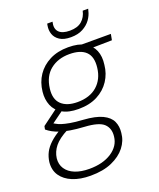

<svg xmlns="http://www.w3.org/2000/svg" viewBox="-195 -786 923 1118"><g transform="rotate(-20 266.5 -227.5)"><path d="M171 232Q107 232 60.5 213Q14 194 -10 159Q-34 124 -29 75Q-25 44 -11.5 17.5Q2 -9 29 -34Q56 -59 98 -83L134 -65Q76 -35 50 -2.5Q24 30 19 69Q15 106 33.5 134Q52 162 89 177Q126 192 178 192Q262 192 316 156.5Q370 121 376 64Q382 15 352 -14Q322 -43 233 -48Q184 -51 148 -57Q112 -63 87 -71.5Q62 -80 44 -90Q26 -100 12 -112L16 -132L117 -207L156 -191L50 -114L54 -138Q67 -131 80.5 -123Q94 -115 112.5 -109Q131 -103 161.5 -97.5Q192 -92 240 -89Q316 -84 357.5 -64Q399 -44 413.5 -12.5Q428 19 423 59Q419 106 388.5 145Q358 184 303.5 208Q249 232 171 232ZM238 -157Q176 -157 138 -179Q100 -201 84.5 -239Q69 -277 74 -323Q80 -380 109 -423Q138 -466 187 -491Q236 -516 302 -516Q366 -516 404 -494.5Q442 -473 457.5 -435.5Q473 -398 466 -348Q461 -295 432.5 -251.5Q404 -208 355 -182.5Q306 -157 238 -157ZM246 -197Q322 -197 367.5 -237Q413 -277 421 -346Q429 -412 396.5 -444Q364 -476 295 -476Q224 -476 176.5 -438Q129 -400 120 -326Q112 -262 146 -229.5Q180 -197 246 -197ZM381 -464 371 -504H563L556 -467ZM339 -565Q295 -565 270 -581.5Q245 -598 236.5 -623Q228 -648 233 -676L235 -687H268Q258 -646 278.5 -624.5Q299 -603 346 -603Q394 -603 420.5 -626Q447 -649 455 -687H489L486 -676Q480 -648 462 -623Q444 -598 413.5 -581.5Q383 -565 339 -565Z"/></g></svg>

Font: DM Sans ExtraLight
Style: Italic
Weight: 250
Italic angle: -10°
Designer: Colophon Foundry, Jonny Pinhorn
Foundry: Colophon Foundry
Version: Version 4.004;gftools[0.9.30]